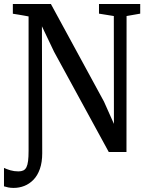

<svg xmlns="http://www.w3.org/2000/svg" viewBox="-32 -763 746 964"><path d="M36.5 180.5Q21 180.5 9.2 178Q-2.5 175.5 -12 172.5V80Q1.5 86.5 20.2 92Q39 97.5 60.5 97.5Q75 97.5 85 92.8Q95 88 100.8 76.5Q106.5 65 109 45Q111.5 25 111.5 -5.5V-680.5Q99.5 -683 86 -685.2Q72.5 -687.5 59.2 -689.8Q46 -692 32.5 -694V-743H223.5L490 -253L540 -141L539.5 -682.5L465 -694.5V-743H672V-694.5L603.5 -682.5L603 0H514L239.5 -503L178.5 -631L180 6Q180 52 168.2 85.2Q156.5 118.5 136 139.5Q115.5 160.5 90 170.5Q64.5 180.5 36.5 180.5Z"/></svg>

Font: Merriweather 24pt SemiCondensed
Style: Regular
Weight: 400
Width: 4
Designer: Eben Sorkin
Foundry: Eben Sorkin
Version: Version 2.100